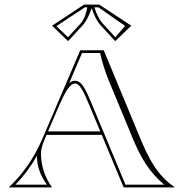

<svg xmlns="http://www.w3.org/2000/svg" viewBox="-20 -820 805 840"><path d="M382.1 -782C390.7 -755.8 402.7 -728.3 422.2 -707.2L484.1 -640L554.3 -707.5L414.1 -800H347.9L207.7 -707.5L277.9 -640L339.8 -707.2C359.3 -728.3 371.3 -755.8 379.9 -782ZM362.2 -788C356.1 -760 349.6 -735.5 331 -715.3L277.4 -657.1L226.8 -705.7L351.5 -788ZM392.8 -788H410.5L527.2 -706.7L484.6 -657.1L431 -715.3C413.4 -734.4 401.9 -760.3 393.5 -785.8ZM189.9 -245 240 -361C267.8 -425.5 288.4 -454.7 308.3 -454.7C328.3 -454.7 344.2 -423.7 370.8 -360L418.9 -245ZM141.6 -138.2C141.6 -90.8 157.5 -51.1 185.5 -12H47.4C81.9 -47.5 113.6 -89 141.6 -138.2ZM168 -219C129 -126 76 -54 19 -1L20 0H206L207 -1C176 -45 159.4 -95.5 159.4 -147.4C159.4 -171.3 167.7 -193 177.2 -215.1L183.6 -230H425.1L521 0H743V-2C667 -53 628.9 -129.8 591.5 -220L434 -600H331ZM381.9 -364.6C356.6 -425.2 338.4 -466.7 308.3 -466.7C299.1 -466.7 290.8 -463.4 282.9 -457.1L338.9 -588H418C428.3 -541.7 441.1 -503.4 459.2 -459.5L560.4 -215.4C594.2 -133.8 631.8 -66.9 698.8 -12H529Z"/></svg>

Font: Sortefax
Style: Medium
Weight: 500
Designer: gluk
Foundry: gluk
Version: Version 0.261